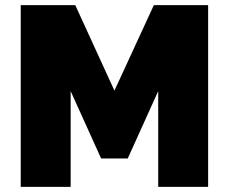

<svg xmlns="http://www.w3.org/2000/svg" viewBox="-20 -730 894 750"><path d="M598 0V-374L479 -111H375L256 -374V0H61V-710H274L427 -376L581 -710H793V0Z"/></svg>

Font: Raleway-v4020 Black
Style: Regular
Weight: 900
Designer: Matt McInerney, Pablo Impallari, Rodrigo Fuenzalida
Foundry: Matt McInerney, Pablo Impallari, Rodrigo Fuenzalida
Version: Version 4.020;PS 004.020;hotconv 1.0.88;makeotf.lib2.5.64775